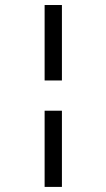

<svg xmlns="http://www.w3.org/2000/svg" viewBox="-20 -606 425 769"><path d="M158.7 142.6V-162.6H228V142.6ZM158.7 -283.7V-585.9H228V-283.7Z"/></svg>

Font: Harmattan SemiBold
Style: Regular
Weight: 600
Designer: George W. Nuss III and SIL International
Foundry: SIL International
Version: Version 4.000